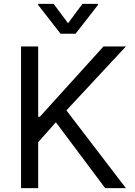

<svg xmlns="http://www.w3.org/2000/svg" viewBox="-20 -966 692 986"><path d="M88.1 -727.3H176.1V-366.5H184.7L511.4 -727.3H626.4L321 -399.1L626.4 0H519.9L267 -338.1L176.1 -235.8V0H88.1ZM329.5 -846.6 403.4 -946H483V-940.3L367.9 -792.6H291.2L176.1 -940.3V-946H255.7Z"/></svg>

Font: Fast_Sans-Dotted
Style: Regular
Weight: 400
Version: Version 3.018